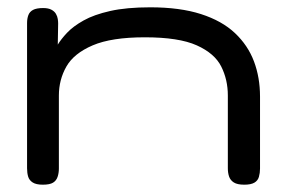

<svg xmlns="http://www.w3.org/2000/svg" viewBox="-20 -496 780 525"><path d="M97 9Q79 9 69.5 3Q60 -3 57 -13Q54 -23 54 -36V-433Q54 -445 57.5 -454.5Q61 -464 70.5 -469Q80 -474 98 -474Q112 -474 120.5 -469.5Q129 -465 133 -458Q137 -451 138 -444Q139 -437 139 -432L138 -374Q147 -389 163.5 -406.5Q180 -424 208.5 -440Q237 -456 281.5 -466Q326 -476 391 -476Q472 -476 529.5 -457.5Q587 -439 622.5 -405.5Q658 -372 674.5 -328Q691 -284 691 -232V-35Q691 -23 688 -12.5Q685 -2 675.5 3.5Q666 9 648 9Q629 9 619.5 3Q610 -3 606.5 -13Q603 -23 603 -36V-235Q603 -278 585 -314Q567 -350 518 -372Q469 -394 376 -394Q285 -394 233.5 -372Q182 -350 161.5 -314Q141 -278 141 -235V-35Q141 -23 137.5 -12.5Q134 -2 125 3.5Q116 9 97 9Z"/></svg>

Font: Fredoka Expanded
Style: Regular
Weight: 400
Width: 7
Designer: Ben Nathan
Foundry: Milena B. Brandão, Ben Nathan
Version: Version 2.001